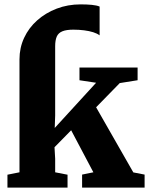

<svg xmlns="http://www.w3.org/2000/svg" viewBox="-20 -857 684 877"><path d="M14 0V-59L69 -70V-586Q69 -638.5 90.2 -684.2Q111.5 -730 149.8 -764Q188 -798 238.8 -817.5Q289.5 -837 348.5 -837Q376.5 -837 399.5 -834.8Q422.5 -832.5 435 -827V-695.5Q424 -704 405.8 -709.8Q387.5 -715.5 364.2 -718.5Q341 -721.5 315 -721.5Q283 -721.5 264.8 -714Q246.5 -706.5 239.2 -689.8Q232 -673 232 -646V-329.5L230 -272.5L419 -479L343 -490.5V-548.5H608.5V-490.5L527 -477.5L419 -367L589 -69.5L640.5 -59.5V0H355V-59.5L406.5 -70L305 -262L229 -184.5L232 -132V-70L288.5 -59V0Z"/></svg>

Font: Merriweather 36pt Black
Style: Regular
Weight: 900
Version: Version 2.100